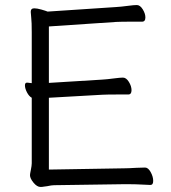

<svg xmlns="http://www.w3.org/2000/svg" viewBox="-20 -732 678 762"><path d="M554 1Q518 -1 489 -1H473L195 3Q185 3 167 7Q163 7 155.5 8.5Q148 10 141 10Q127 10 113 -7Q99 -24 99 -37Q99 -41 102.5 -58Q106 -75 106 -84V-344Q95 -350 87 -365.5Q79 -381 79 -393Q79 -404 87 -404H89Q93 -404 97 -403Q101 -402 106 -402V-604Q106 -645 104 -661L102 -685Q102 -699 116 -699Q127 -699 144.5 -694Q162 -689 169 -686L440 -704Q459 -705 489 -709Q512 -712 523 -712Q536 -712 546.5 -695Q557 -678 557 -663Q557 -646 544 -646H502Q460 -646 441 -645L174 -627V-403L385 -416Q404 -417 434 -421Q457 -424 468 -424Q481 -424 491.5 -407Q502 -390 502 -374Q502 -357 489 -357H447Q405 -357 386 -356L174 -344V-59L472 -64Q489 -64 521 -66L555 -67H556Q568 -67 578 -49Q588 -31 588 -14Q588 2 577 2H576Q564 2 554 1Z"/></svg>

Font: Iansui 0.93
Style: Regular
Weight: 400
Designer: But Ko / Fontworks Inc.
Foundry: zi-hi.com / Fontworks Inc.
Version: Version 0.931